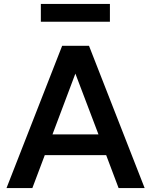

<svg xmlns="http://www.w3.org/2000/svg" viewBox="-20 -953 767 973"><path d="M362 -580 479 -272H246ZM581 0H713L431 -721H295L13 0H144L207 -167H518ZM537 -933H187V-843H537Z"/></svg>

Font: Perun SemiBold
Style: Regular
Weight: 600
Foundry: Copyright (c) Stefan Peev, Context Ltd, 2016
Version: Version 1.089